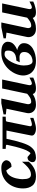

<svg xmlns="http://www.w3.org/2000/svg" viewBox="1124 -1664 552 2839"><g transform="rotate(-90 1399.5 -244.0)"><path d="M450.2 -425.8Q450.2 -414.1 441.9 -395.8Q433.6 -377.4 412.6 -363.3Q391.6 -349.1 354 -349.1L298.8 -426.8Q265.1 -419.4 241.9 -397Q218.8 -374.5 204.6 -344.2Q190.4 -314 182.9 -283Q175.3 -252 172.6 -226.6Q169.9 -201.2 169.9 -189Q169.9 -158.7 174.1 -129.4Q178.2 -100.1 193.1 -81.1Q208 -62 240.2 -62Q265.1 -62 291.3 -72.5Q317.4 -83 350.3 -111.6Q383.3 -140.1 428.2 -193.8V-94.2Q386.7 -45.9 333.5 -16.8Q280.3 12.2 209 12.2Q117.7 12.2 75.4 -40.3Q33.2 -92.8 33.2 -178.2Q33.2 -243.2 53.5 -301.3Q73.7 -359.4 112.5 -404.1Q151.4 -448.7 207.3 -474.4Q263.2 -500 335 -500Q394.5 -500 422.4 -475.1Q450.2 -450.2 450.2 -425.8Z M485.8 12.2Q463.4 12.2 442.6 0.7Q421.9 -10.7 421.9 -42Q421.9 -65.4 440.4 -89.1Q459 -112.8 498 -112.8L550.8 -68.8Q557.1 -68.8 563.7 -76.7Q570.3 -84.5 575.4 -92.8Q580.6 -101.1 582 -103Q597.7 -126 614.7 -174.8Q631.8 -223.6 648.4 -286.1Q665 -348.6 677.7 -412.1Q682.1 -430.7 663.1 -432.1L618.2 -435.1V-481.9H1094.7V-435.1L1035.2 -432.1Q1023.4 -430.7 1021 -416L954.1 -84Q945.8 -47.9 981 -47.9Q994.6 -47.9 1020.5 -55.7Q1046.4 -63.5 1076.2 -73.2V-25.9Q1076.2 -25.9 1060.3 -20Q1044.4 -14.2 1019.8 -6.8Q995.1 0.5 968 6.3Q940.9 12.2 918 12.2Q871.6 12.2 840.6 -7.1Q809.6 -26.4 815.9 -59.1L889.2 -423.8H767.1Q739.3 -287.1 709.2 -195.3Q679.2 -103.5 648.9 -64.9Q610.8 -16.1 569.3 -2Q527.8 12.2 485.8 12.2Z M1671.9 -27.8Q1658.7 -20.5 1632.1 -11Q1605.5 -1.5 1574.2 5.4Q1543 12.2 1514.2 12.2Q1480 12.2 1462.2 3.4Q1444.3 -5.4 1437.5 -16.8Q1430.7 -28.3 1429.2 -35.2Q1396.5 -12.7 1357.7 -0.2Q1318.8 12.2 1270 12.2Q1220.2 12.2 1191.2 -8.8Q1162.1 -29.8 1151.6 -60.1Q1141.1 -90.3 1147 -117.2L1211.9 -423.8L1127.9 -433.1V-466.8L1293 -500H1362.3L1280.3 -117.2Q1275.4 -93.8 1284.9 -75.9Q1294.4 -58.1 1313 -58.1Q1346.7 -58.1 1376.5 -75.7Q1406.2 -93.3 1433.1 -118.2L1511.2 -487.8H1644L1562 -100.1Q1556.2 -72.3 1564.2 -60.1Q1572.3 -47.9 1587.9 -47.9Q1595.7 -47.9 1611.1 -54Q1626.5 -60.1 1671.9 -84Z M2202.1 -407.2Q2202.1 -351.6 2164.8 -316.7Q2127.4 -281.7 2078.1 -265.1Q2123 -255.9 2152.1 -231Q2181.2 -206.1 2181.2 -167Q2181.2 -121.6 2158.2 -87.9Q2135.3 -54.2 2097.2 -32Q2059.1 -9.8 2012.9 1.2Q1966.8 12.2 1920.4 12.2Q1839.4 12.2 1791.7 -16.4Q1744.1 -44.9 1723.6 -88.1Q1703.1 -131.3 1703.1 -175.8Q1703.1 -225.1 1725.8 -281.2Q1748.5 -337.4 1792.2 -387.2Q1835.9 -437 1898.9 -468.5Q1961.9 -500 2042.5 -500Q2129.9 -500 2166 -471.7Q2202.1 -443.4 2202.1 -407.2ZM2071.3 -401.9Q2071.3 -414.6 2068.6 -426Q2065.9 -437.5 2054.4 -444.8Q2043 -452.1 2016.1 -452.1Q1984.4 -452.1 1954.8 -423.1Q1925.3 -394 1901.9 -349.4Q1878.4 -304.7 1864.7 -256.3Q1851.1 -208 1851.1 -168.9Q1851.1 -111.8 1866.2 -75Q1881.3 -38.1 1915.5 -38.1Q1943.4 -38.1 1974.9 -51Q2006.3 -64 2028.3 -91.6Q2050.3 -119.1 2050.3 -163.1Q2050.3 -198.2 2028.8 -214.6Q2007.3 -231 1971.2 -231Q1962.4 -231 1940.9 -230Q1919.4 -229 1898.4 -228L1923.3 -277.8Q1962.9 -277.8 1996.6 -288.8Q2030.3 -299.8 2050.8 -326.7Q2071.3 -353.5 2071.3 -401.9Z M2796.9 -27.8Q2783.7 -20.5 2757.1 -11Q2730.5 -1.5 2699.2 5.4Q2668 12.2 2639.2 12.2Q2605 12.2 2587.2 3.4Q2569.3 -5.4 2562.5 -16.8Q2555.7 -28.3 2554.2 -35.2Q2521.5 -12.7 2482.7 -0.2Q2443.8 12.2 2395 12.2Q2345.2 12.2 2316.2 -8.8Q2287.1 -29.8 2276.6 -60.1Q2266.1 -90.3 2272 -117.2L2336.9 -423.8L2252.9 -433.1V-466.8L2418 -500H2487.3L2405.3 -117.2Q2400.4 -93.8 2409.9 -75.9Q2419.4 -58.1 2438 -58.1Q2471.7 -58.1 2501.5 -75.7Q2531.2 -93.3 2558.1 -118.2L2636.2 -487.8H2769L2687 -100.1Q2681.2 -72.3 2689.2 -60.1Q2697.3 -47.9 2712.9 -47.9Q2720.7 -47.9 2736.1 -54Q2751.5 -60.1 2796.9 -84Z"/></g></svg>

Font: Charis
Style: Bold Italic
Weight: 700
Italic angle: -11°
Designer: Walt Agee, Miriam Martin, Annie Olsen, Victor Gaultney, Lorna Priest, Alan Ward, Bob Hallissy, Martin Hosken, Sharon Cor
Foundry: SIL Global
Version: Version 7.000